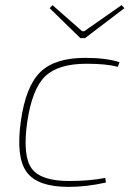

<svg xmlns="http://www.w3.org/2000/svg" viewBox="-20 -718 515 750"><path d="M466 -686 312 -569H294L174 -686L185 -698L301 -596H309L455 -698ZM391 -23 394 -5Q318 12 248 12Q127 12 84.5 -45.5Q42 -103 61 -242Q80 -380 137 -436Q194 -492 313 -492Q395 -492 447 -475L440 -457Q396 -469 318 -469Q207 -469 156 -419.5Q105 -370 86 -239Q68 -108 104 -59.5Q140 -11 250 -11Q330 -11 391 -23Z"/></svg>

Font: Exo 2.0 Thin
Style: Italic
Weight: 250
Italic angle: -8°
Designer: Natanael Gama
Version: Version 1.001;PS 001.001;hotconv 1.0.70;makeotf.lib2.5.58329